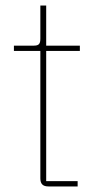

<svg xmlns="http://www.w3.org/2000/svg" viewBox="-20 -670 350 690"><path d="M259 0V-19H146V-487H267V-506H146V-650H125V-531C125 -513 120 -506 102 -506H30V-487H125V-29C125 -9 134 0 154 0Z"/></svg>

Font: IBM Plex Devanagari Thin
Style: Regular
Weight: 100
Designer: Mike Abbink, Paul van der Laan, Pieter van Rosmalen, Erin McLaughlin
Foundry: Bold Monday
Version: Version 1.0